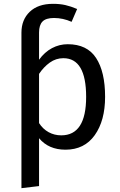

<svg xmlns="http://www.w3.org/2000/svg" viewBox="-20 -770 626 1003"><path d="M529 -264Q529 -140 475 -64Q421 12 322 12Q234 12 184 -48V202L92 213V-599Q92 -667 135.5 -708.5Q179 -750 257 -750Q293 -750 321.5 -743.5Q350 -737 383 -723L354 -656Q309 -676 262 -676Q220 -676 202 -657.5Q184 -639 184 -600V-458Q213 -498 251.5 -518.5Q290 -539 334 -539Q435 -539 482 -467Q529 -395 529 -264ZM430 -264Q430 -466 311 -466Q272 -466 240 -443Q208 -420 184 -384V-127Q204 -96 234 -79.5Q264 -63 300 -63Q430 -63 430 -264Z"/></svg>

Font: Fira Sans
Style: Regular
Weight: 400
Designer: bBox Type GmbH & Carrois Corporate GbR & Edenspiekermann AG
Foundry: bBox Type GmbH & Carrois Corporate GbR & Edenspiekermann AG
Version: Version 4.301